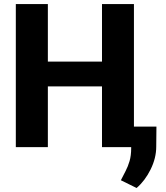

<svg xmlns="http://www.w3.org/2000/svg" viewBox="-20 -731 826 954"><path d="M535.6 -424.8V-301.8H167.5V-424.8ZM217.8 -710.9V0H58.6V-710.9ZM645.5 -710.9V0H486.8V-710.9ZM757.3 -102.1 756.3 -2.4Q756.3 54.2 728.5 110.6Q700.7 167 658.7 203.1L580.6 164.6Q591.8 142.1 603.8 119.4Q615.7 96.7 623.8 69.3Q631.8 42 631.8 5.4V-102.1Z"/></svg>

Font: Roboto ExtraBold
Style: Regular
Weight: 800
Designer: Christian Robertson
Foundry: Google
Version: Version 3.009; 2024